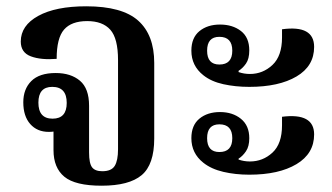

<svg xmlns="http://www.w3.org/2000/svg" viewBox="-20 -579 1054 610"><path d="M470 -139V-379Q470 -468 419 -513.5Q368 -559 254 -559Q157 -559 101.5 -528.5Q46 -498 46 -447Q46 -412 78 -400Q110 -388 160 -392Q160 -458 183.5 -485Q207 -512 257 -512Q306 -512 330.5 -484.5Q355 -457 355 -388V-105Q355 -69 344.5 -52Q334 -35 305 -35Q282 -35 272.5 -47.5Q263 -60 263 -95V-243Q263 -298 234 -322.5Q205 -347 157 -347Q105 -347 79.5 -321.5Q54 -296 54 -254Q54 -210 76 -185Q98 -160 135 -160Q144 -160 150 -161V-102Q150 -46 184.5 -17.5Q219 11 303 11Q390 11 430 -22.5Q470 -56 470 -139ZM147 -202Q102 -202 102 -253Q102 -303 146 -303Q192 -303 192 -252Q192 -202 147 -202Z M772 -303Q866 -303 922 -336Q978 -369 978 -430Q978 -500 876 -486V-460Q876 -401 845.5 -372.5Q815 -344 774 -344Q755 -344 738 -350V-354Q751 -362 761.5 -377Q772 -392 772 -419Q772 -460 745.5 -480.5Q719 -501 679 -501Q639 -501 613.5 -480Q588 -459 588 -418Q588 -370 626 -340Q651 -320 689.5 -311.5Q728 -303 772 -303ZM677 -374Q638 -374 638 -418Q638 -462 677 -462Q718 -462 718 -418Q718 -374 677 -374ZM772 -24Q866 -24 922 -57.5Q978 -91 978 -152Q978 -221 876 -208V-181Q876 -122 845.5 -94Q815 -66 774 -66Q755 -66 738 -72V-75Q751 -83 761.5 -98.5Q772 -114 772 -140Q772 -180 745.5 -201.5Q719 -223 679 -223Q639 -223 613.5 -202Q588 -181 588 -140Q588 -92 626 -62Q651 -42 689.5 -33Q728 -24 772 -24ZM677 -96Q638 -96 638 -140Q638 -184 677 -184Q718 -184 718 -140Q718 -96 677 -96Z"/></svg>

Font: Noto Serif Thai SemiCondensed Semi
Style: Regular
Weight: 600
Width: 4
Designer: Monotype Design Team
Foundry: Monotype Imaging Inc.
Version: Version 1.901